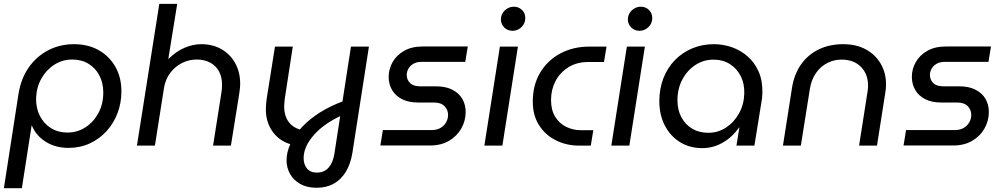

<svg xmlns="http://www.w3.org/2000/svg" viewBox="-20 -750 5177 989"><path d="M0 219.4 75 -264.2Q87.2 -343.4 127.1 -401.2Q167 -459 227.6 -490.7Q288.2 -522.4 361.4 -522.4Q433.6 -522.4 488.2 -491.7Q542.8 -461 574.1 -406.4Q605.4 -351.8 605.4 -279.4Q605.4 -220.6 585.6 -167.9Q565.8 -115.2 529.2 -74.9Q492.6 -34.6 442.7 -11.4Q392.8 11.8 333.2 11.8Q265.4 11.8 215 -20.1Q164.6 -52 144 -104H143L92.6 219.4ZM327.2 -67.2Q378.6 -67.2 420.5 -94.5Q462.4 -121.8 487.2 -168.2Q512 -214.6 512 -273Q512 -322.6 492 -361Q472 -399.4 436.1 -421.4Q400.2 -443.4 351.8 -443.4Q302 -443.4 260.4 -417Q218.8 -390.6 193.4 -345.7Q168 -300.8 166 -244.8Q164.8 -193.4 185.2 -153.3Q205.6 -113.2 242.4 -90.2Q279.2 -67.2 327.2 -67.2Z M685.4 0 800.6 -730H892.8L847.6 -450.2L847.8 -446Q887 -485.6 930.9 -504Q974.8 -522.4 1016 -522.4Q1077.4 -522.4 1122.6 -495.6Q1167.8 -468.8 1192.5 -422.8Q1217.2 -376.8 1217.2 -319Q1217.2 -305.6 1215.1 -288.5Q1213 -271.4 1211 -258.6L1169.4 0H1077.6L1119.8 -268.8Q1121.8 -279.6 1122.8 -290.7Q1123.8 -301.8 1123.8 -313.2Q1123.8 -353.4 1108.1 -382.4Q1092.4 -411.4 1062.8 -427.4Q1033.2 -443.4 992.4 -443.4Q953.2 -443.4 917.6 -425.5Q882 -407.6 857 -374.7Q832 -341.8 824.6 -296.2L778 0Z M1610.8 217.2Q1561 217.2 1526.4 197.6Q1491.8 178 1473.9 145.6Q1456 113.2 1456 77Q1456 33.8 1476.5 -10.4Q1497 -54.6 1535.6 -95.7Q1574.2 -136.8 1629.3 -171.4Q1684.4 -206 1754 -231L1738.4 -154.6Q1648 -113.2 1596 -53.7Q1544 5.8 1544 64.8Q1544 96.4 1561 117.7Q1578 139 1612 139Q1650.8 139 1673.1 112.9Q1695.4 86.8 1702.2 43.4L1787.8 -510H1880.4L1795.2 37Q1786.2 93.8 1761.6 134.5Q1737 175.2 1699 196.2Q1661 217.2 1610.8 217.2ZM1497.2 -1.8Q1427.8 -15.8 1388.6 -66Q1349.4 -116.2 1349.4 -187Q1349.4 -198.8 1350.7 -214.1Q1352 -229.4 1353.6 -240.6L1396.4 -510H1488.2L1446.8 -240.8Q1445.8 -230.8 1444.8 -220.5Q1443.8 -210.2 1443.8 -202.6Q1443.8 -151.4 1468.5 -120Q1493.2 -88.6 1538.6 -79.4Z M1939.2 -0.6 1952.2 -80H2203.2Q2230.2 -80 2249 -91Q2267.8 -102 2277.9 -120.1Q2288 -138.2 2288 -158.2Q2288 -185 2269.5 -203.5Q2251 -222 2214.2 -222H2132.2Q2084.8 -222 2051.1 -239Q2017.4 -256 1999.7 -286Q1982 -316 1982 -354.4Q1982 -394 2002.1 -429.8Q2022.2 -465.6 2061.5 -488.1Q2100.8 -510.6 2157.8 -510.6H2389.6L2376.6 -431.2H2149.6Q2126.4 -431.2 2109.7 -421.6Q2093 -412 2084.3 -397.2Q2075.6 -382.4 2075 -365Q2075 -339.4 2092 -322.4Q2109 -305.4 2144.4 -305.4H2224.6Q2275.4 -305.4 2309.4 -288.2Q2343.4 -271 2361 -241.3Q2378.6 -211.6 2378.6 -173Q2378.6 -127.8 2356.3 -88.3Q2334 -48.8 2292.9 -24.7Q2251.8 -0.6 2195.4 -0.6Z M2475 0 2555 -510H2647.8L2567.8 0ZM2620 -591.4Q2594 -591.4 2577.1 -608.8Q2560.2 -626.2 2560.2 -650.4Q2560.2 -667.8 2569.1 -682.5Q2578 -697.2 2593.4 -706.3Q2608.8 -715.4 2627 -715.4Q2652 -715.4 2668.9 -698.7Q2685.8 -682 2685.8 -657Q2685.8 -638.6 2676.6 -623.7Q2667.4 -608.8 2652.5 -600.1Q2637.6 -591.4 2620 -591.4Z M2962 0Q2898 0 2843.7 -27Q2789.4 -54 2756.9 -104.8Q2724.4 -155.6 2724.4 -226Q2724.4 -312.4 2762.5 -376Q2800.6 -439.6 2866.5 -474.8Q2932.4 -510 3016.2 -510H3104.2L3091.2 -430.6H3010.4Q2951 -430.6 2907.7 -403.5Q2864.4 -376.4 2841.4 -332.1Q2818.4 -287.8 2818.4 -235.2Q2818.4 -182.6 2840.2 -147.9Q2862 -113.2 2897.2 -96.3Q2932.4 -79.4 2971.4 -79.4H3036.2L3023.2 0Z M3129 0 3209 -510H3301.8L3221.8 0ZM3274 -591.4Q3248 -591.4 3231.1 -608.8Q3214.2 -626.2 3214.2 -650.4Q3214.2 -667.8 3223.1 -682.5Q3232 -697.2 3247.4 -706.3Q3262.8 -715.4 3281 -715.4Q3306 -715.4 3322.9 -698.7Q3339.8 -682 3339.8 -657Q3339.8 -638.6 3330.6 -623.7Q3321.4 -608.8 3306.5 -600.1Q3291.6 -591.4 3274 -591.4Z M3597.4 13Q3532.6 13 3482.6 -18Q3432.6 -49 3404.4 -103.8Q3376.2 -158.6 3376.2 -228.2Q3376.2 -292.4 3396.9 -346.3Q3417.6 -400.2 3455.7 -439.6Q3493.8 -479 3545.2 -500.7Q3596.6 -522.4 3657.4 -522.4Q3705 -522.4 3750 -506.7Q3795 -491 3830.9 -459.7Q3866.8 -428.4 3887.6 -381.5Q3908.4 -334.6 3907.2 -271.6Q3906.8 -257.4 3905.4 -244.9Q3904 -232.4 3901.6 -220.4L3866 0H3773.4L3788.6 -93.4H3787Q3753 -44.4 3703.5 -15.7Q3654 13 3597.4 13ZM3628 -66Q3678.8 -66 3719.9 -93Q3761 -120 3786.6 -165.8Q3812.2 -211.6 3813.8 -267.6Q3815.4 -318.2 3795.7 -357.5Q3776 -396.8 3739.8 -419.8Q3703.6 -442.8 3654.4 -442.8Q3604.2 -442.8 3562 -415.2Q3519.8 -387.6 3494.7 -340.3Q3469.6 -293 3469.6 -234Q3469.6 -183.8 3489.8 -146Q3510 -108.2 3545.6 -87.1Q3581.2 -66 3628 -66Z M4013 0 4059.8 -299Q4071.2 -368.8 4106.6 -418.7Q4142 -468.6 4197.4 -495.5Q4252.8 -522.4 4323.6 -522.4Q4391.2 -522.4 4440.8 -495.1Q4490.4 -467.8 4517.2 -420.8Q4544 -373.8 4544 -315.6Q4544 -306.2 4543.2 -295.4Q4542.4 -284.6 4540.4 -273.6L4497.4 0H4405.2L4449 -279.4Q4450.4 -287.4 4450.9 -294.7Q4451.4 -302 4451.4 -309Q4451.4 -368.6 4414.6 -405.8Q4377.8 -443 4314.2 -443Q4276.4 -443 4242.1 -425.7Q4207.8 -408.4 4183.8 -374.8Q4159.8 -341.2 4151.8 -292.6L4105.2 0Z M4634.2 -0.6 4647.2 -80H4898.2Q4925.2 -80 4944 -91Q4962.8 -102 4972.9 -120.1Q4983 -138.2 4983 -158.2Q4983 -185 4964.5 -203.5Q4946 -222 4909.2 -222H4827.2Q4779.8 -222 4746.1 -239Q4712.4 -256 4694.7 -286Q4677 -316 4677 -354.4Q4677 -394 4697.1 -429.8Q4717.2 -465.6 4756.5 -488.1Q4795.8 -510.6 4852.8 -510.6H5084.6L5071.6 -431.2H4844.6Q4821.4 -431.2 4804.7 -421.6Q4788 -412 4779.3 -397.2Q4770.6 -382.4 4770 -365Q4770 -339.4 4787 -322.4Q4804 -305.4 4839.4 -305.4H4919.6Q4970.4 -305.4 5004.4 -288.2Q5038.4 -271 5056 -241.3Q5073.6 -211.6 5073.6 -173Q5073.6 -127.8 5051.3 -88.3Q5029 -48.8 4987.9 -24.7Q4946.8 -0.6 4890.4 -0.6Z"/></svg>

Font: MuseoModerno Thin
Style: Italic
Weight: 100
Italic angle: -9°
Designer: Pablo Cosgaya, Héctor Gatti, Marcela Romero, and the Authors of The MuseoModerno Project.
Foundry: Omnibus-Type Team
Version: Version 1.003